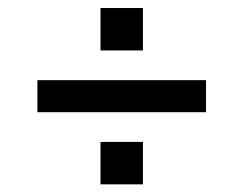

<svg xmlns="http://www.w3.org/2000/svg" viewBox="-20 -596 616 486"><path d="M234.4 -468.3V-575.7H341.8V-468.3ZM74.7 -312V-393.1H501.5V-312ZM234.4 -129.4V-236.8H341.8V-129.4Z"/></svg>

Font: Kay Pho Du SemiBold
Style: Regular
Weight: 600
Designer: Victor Gaultney, Khu Oo Reh
Foundry: SIL International
Version: Version 3.000